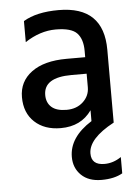

<svg xmlns="http://www.w3.org/2000/svg" viewBox="-54 -557 605 846"><g transform="rotate(-5 248.5 -134.0)"><path d="M454 226Q418 247 361 247Q304 247 271.5 215.5Q239 184 239 135Q239 48 339 -15V-63Q292 4 202 4Q130 4 86.5 -36.5Q43 -77 43 -146.5Q43 -216 98.5 -257Q154 -298 254 -298H336V-326Q336 -378 311 -404.5Q286 -431 217 -431Q148 -431 81 -387V-480Q139 -515 237 -515Q436 -515 436 -322V0Q322 61 322 127Q322 178 380 178Q419 178 454 154ZM336 -165V-225H269Q146 -225 146 -147Q146 -113 168 -93.5Q190 -74 234.5 -74Q279 -74 307.5 -100.5Q336 -127 336 -165Z"/></g></svg>

Font: Hind Colombo Medium
Style: Regular
Weight: 500
Designer: Jyotish Sonowal, Aditi Pimprikar
Foundry: Indian Type Foundry
Version: Version 1.000;PS 1.0;hotconv 1.0.86;makeotf.lib2.5.63406; tt